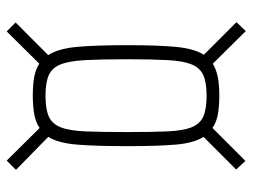

<svg xmlns="http://www.w3.org/2000/svg" viewBox="-108 -624 736 559"><g transform="rotate(90 259.5 -345.0)"><path d="M72 3 46 -23 141 -118Q122 -147 117 -201.5Q112 -256 112 -348Q112 -436 117 -489.5Q122 -543 140 -571L45 -666L71 -693L166 -597Q182 -607 204.5 -611.5Q227 -616 259 -616Q292 -616 315 -611.5Q338 -607 353 -596L449 -692L474 -665L379 -570Q397 -542 401.5 -489.5Q406 -437 406 -348Q406 -256 401.5 -201.5Q397 -147 379 -118L475 -24L448 3L353 -93Q338 -82 314.5 -77.5Q291 -73 259 -73Q228 -73 205.5 -77Q183 -81 166 -92ZM259 -110Q298 -110 319.5 -119.5Q341 -129 351 -154Q361 -179 363 -226Q365 -273 365 -348Q365 -420 363 -465.5Q361 -511 351 -535.5Q341 -560 319.5 -569.5Q298 -579 259 -579Q221 -579 199.5 -569.5Q178 -560 168 -535.5Q158 -511 155.5 -465.5Q153 -420 153 -348Q153 -273 155.5 -226Q158 -179 168 -154Q178 -129 199.5 -119.5Q221 -110 259 -110Z"/></g></svg>

Font: Saira ExtraCondensed ExtraLight
Style: Regular
Weight: 250
Width: 2
Designer: Hector Gatti with collaboration of the Omnibus-Type team
Foundry: Omnibus-Type
Version: Version 1.101